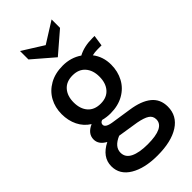

<svg xmlns="http://www.w3.org/2000/svg" viewBox="-305 -798 1109 1109"><g transform="rotate(-45 250.0 -243.5)"><path d="M25 106Q25 32 108 -10Q62 -35 62 -76Q62 -123 117 -147Q77 -172 56 -214.5Q35 -257 35 -310Q35 -364 59 -408Q83 -452 129 -478Q175 -504 238 -504Q304 -504 355 -469Q403 -495 471 -495H489L479 -428H447Q423 -428 403 -423Q440 -375 440 -310Q440 -255 416 -210Q392 -165 346 -139Q300 -113 238 -113Q207 -113 177 -121Q159 -115 159 -99Q159 -87 173.5 -79Q188 -71 220 -67L332 -50Q414 -38 457 -3Q500 32 500 93Q500 168 435.5 209.5Q371 251 258 251Q153 251 89 212.5Q25 174 25 106ZM343 -309Q343 -361 315.5 -392.5Q288 -424 238 -424Q187 -424 159.5 -392.5Q132 -361 132 -309Q132 -256 159.5 -224.5Q187 -193 238 -193Q288 -193 315.5 -224.5Q343 -256 343 -309ZM401 98Q401 71 379 56.5Q357 42 309 33L182 13Q118 40 118 88Q118 127 156.5 146Q195 165 264 165Q401 165 401 98ZM123 -669V-738L252 -657L381 -738V-669L252 -558Z"/></g></svg>

Font: Cabin Medium
Style: Regular
Weight: 500
Designer: Pablo Impallari
Foundry: Pablo Impallari. http://www.impallari.com Igino Marini. http://www.ikern.com
Version: Version 2.001